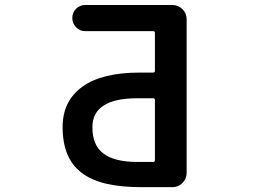

<svg xmlns="http://www.w3.org/2000/svg" viewBox="-20 -775 1040 774"><path d="M551.8 -20.5Q468.8 -20.5 409.2 -34.2Q347.7 -48.8 309.6 -78.1Q232.4 -135.7 232.4 -262.7Q232.4 -368.2 312.5 -425.8Q391.6 -482.4 543 -482.4H597.7Q604.5 -482.4 604.5 -489.3V-641.6Q604.5 -649.4 597.7 -649.4H324.2Q301.8 -649.4 286.6 -665Q271.5 -680.7 271.5 -702.6Q271.5 -724.6 286.6 -739.7Q301.8 -754.9 324.2 -754.9H674.8Q698.2 -754.9 715.3 -738.3Q732.4 -721.7 732.4 -697.3V-78.1Q732.4 -53.7 715.3 -37.1Q698.2 -20.5 674.8 -20.5ZM533.2 -378.9Q441.4 -378.9 396.5 -348.6Q352.5 -320.3 352.5 -261.7Q352.5 -190.4 395.5 -157.2Q439.5 -122.1 535.2 -122.1H597.7Q604.5 -122.1 604.5 -129.9V-372.1Q604.5 -378.9 597.7 -378.9Z"/></svg>

Font: Rounded Mgen+ 1mn medium
Style: Regular
Weight: 500
Designer: [Source Han Sans]
Ryoko NISHIZUKA  (kana & ideographs); Paul D. Hunt (Latin, Greek & Cyrillic); Wenlong ZHANG  (bopomofo
Version: Version 1.059.20150602